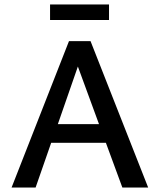

<svg xmlns="http://www.w3.org/2000/svg" viewBox="-20 -843 718 863"><path d="M470 -823V-753H205V-823ZM530 0 456 -201H210L140 0H32L290 -658H387L646 0ZM240 -285H425L330 -544Z"/></svg>

Font: EauTest Semibold
Style: Regular
Weight: 600
Designer: Christian Thalmann (Catharsis Fonts)
Version: Version 0.001;PS 000.001;hotconv 1.0.88;makeotf.lib2.5.64775